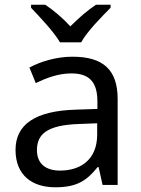

<svg xmlns="http://www.w3.org/2000/svg" viewBox="-20 -786 601 816"><path d="M235 -606H325C349 -651 412 -715 450 -753V-766H388C353 -743 315 -710 279 -674C246 -710 207 -743 172 -766H112V-753C148 -715 209 -651 235 -606ZM288 -545C218 -545 152 -524 105 -499L132 -433C176 -454 227 -474 283 -474C353 -474 394 -444 394 -355V-323L303 -320C128 -315 46 -256 46 -149C46 -40 118 10 215 10C305 10 348 -17 395 -76H399L416 0H480V-365C480 -490 418 -545 288 -545ZM314 -259 393 -262V-214C393 -110 325 -61 235 -61C177 -61 137 -88 137 -148C137 -216 180 -254 314 -259Z"/></svg>

Font: Noto Sans Buginese
Style: Regular
Weight: 400
Designer: Monotype Design Team
Foundry: Monotype Imaging Inc.
Version: Version 2.002